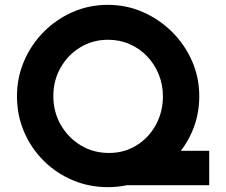

<svg xmlns="http://www.w3.org/2000/svg" viewBox="-20 -764 933 792"><path d="M615 -142H843V0H425ZM50 -367.5Q50 -443 78.9 -511.1Q107.8 -579.3 159.5 -631.6Q211.2 -684 279.1 -714Q347 -744 424.5 -744Q502 -744 570 -714Q638 -684 690.5 -631.7Q742.9 -579.4 772.5 -511.4Q802 -443.3 802 -367.2Q802 -289 772.5 -221.1Q742.9 -153.3 690.5 -101.6Q638 -50 570 -21Q502 8 424.7 8Q347.3 8 279.2 -21Q211 -50 159.5 -101.5Q108 -153 79 -221Q50 -288.9 50 -367.5ZM200 -367.5Q200 -303 230.4 -249.5Q260.9 -196.1 313 -164.5Q365.2 -133 429.5 -133Q493 -133 543.5 -164.5Q594 -196 623 -249.2Q652 -302.4 652 -367Q652 -415 634.6 -457.5Q617.2 -500 586.6 -532Q556 -564 514.8 -582Q473.7 -600 426 -600Q362.2 -600 310.8 -568.6Q259.5 -537.1 229.8 -484.6Q200 -432 200 -367.5Z"/></svg>

Font: Reem Kufi Fun
Style: Regular
Weight: 400
Designer: Khaled Hosny
Version: Version 1.005